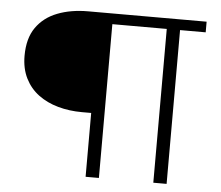

<svg xmlns="http://www.w3.org/2000/svg" viewBox="-50 -736 910 791"><g transform="rotate(5 405.0 -340.0)"><path d="M387 0V-636H612V0H667V-636H773V-680H283Q212 -680 156.5 -658.5Q101 -637 69.5 -592Q38 -547 38 -475Q38 -422 58 -382Q78 -342 113 -316Q148 -290 194.5 -277Q241 -264 294 -264H332V0Z"/></g></svg>

Font: Catamaran Thin ExtraLight
Style: Regular
Weight: 250
Version: Version 2.000